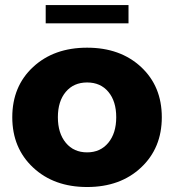

<svg xmlns="http://www.w3.org/2000/svg" viewBox="-20 -731 692 763"><path d="M161.6 -638.2V-710.9H490.7V-638.2ZM28.8 -265.1Q28.8 -388.2 111.6 -464.8Q194.3 -541.5 326.2 -541.5Q458 -541.5 540.5 -464.8Q623 -388.2 623 -265.1Q623 -142.6 540.5 -65.2Q458 12.2 326.2 12.2Q194.3 12.2 111.6 -65.2Q28.8 -142.6 28.8 -265.1ZM326.2 -125.5Q378.9 -125.5 410.4 -163.6Q441.9 -201.7 441.9 -265.1Q441.9 -328.6 410.6 -366Q379.4 -403.3 326.2 -403.3Q272.9 -403.3 241.5 -366Q210 -328.6 210 -265.1Q210 -201.7 241.5 -163.6Q272.9 -125.5 326.2 -125.5Z"/></svg>

Font: Epilogue ExtraBold
Style: Regular
Weight: 800
Designer: Tyler Finck
Foundry: Etcetera Type Co
Version: Version 2.112